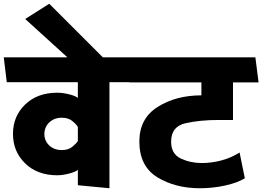

<svg xmlns="http://www.w3.org/2000/svg" viewBox="-31 -985 1395 1021"><path d="M38 -273Q38 -367 103 -429.5Q168 -492 273 -492Q304 -492 338.5 -483Q373 -474 383 -464V-548H5L-11 -680H646L663 -548H551V16L383 0V-82Q373 -72 338.5 -62.5Q304 -53 273 -53Q168 -53 103 -116Q38 -179 38 -273ZM298 -187Q332 -187 353 -204Q374 -221 383 -235V-310Q374 -325 353 -342Q332 -359 298 -359Q257 -359 231 -334Q205 -309 205 -272Q205 -236 231 -211.5Q257 -187 298 -187Z M558 -638 387 -626 103 -884 231 -965Z M1042 -118Q1093 -118 1145 -131.5Q1197 -145 1243 -174Q1250 -140 1257 -105.5Q1264 -71 1271 -37Q1232 -13 1166.5 1.5Q1101 16 1032 16Q901 16 805.5 -42.5Q710 -101 710 -233Q710 -355 807.5 -416.5Q905 -478 1040 -478V-547H657Q653 -581 649 -613.5Q645 -646 641 -680H1327L1344 -547H1208V-347H1131Q1031 -347 955 -329.5Q879 -312 879 -232Q879 -166 930.5 -142Q982 -118 1042 -118Z"/></svg>

Font: Palanquin Dark SemiBold
Style: Regular
Weight: 600
Designer: Pria Ravichandran
Version: Version 1.001